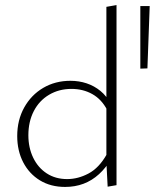

<svg xmlns="http://www.w3.org/2000/svg" viewBox="-20 -734 611 758"><path d="M237 4Q180 4 137.5 -22Q95 -48 71.5 -93.5Q48 -139 48 -197Q48 -260 75.5 -309.5Q103 -359 150.5 -387Q198 -415 258 -415Q292 -415 322 -405Q352 -395 376.5 -375Q401 -355 417 -324L403 -300Q381 -342 344.5 -362.5Q308 -383 262 -383Q213 -383 174 -360Q135 -337 113.5 -295.5Q92 -254 92 -200Q92 -151 111 -111.5Q130 -72 164.5 -49.5Q199 -27 245 -27Q288 -27 329.5 -49Q371 -71 401 -124L421 -110Q399 -72 371 -46.5Q343 -21 309.5 -8.5Q276 4 237 4ZM405 3 400 -94V-707L440 -714V-3ZM562 -464 534 -463V-710H571Z"/></svg>

Font: Ysabeau Infant ExtraLight
Style: Regular
Weight: 250
Designer: Christian Thalmann (Catharsis Fonts)
Version: Version 2.001;gftools[0.9.30]; featfreeze: ss01,ss02,lnum